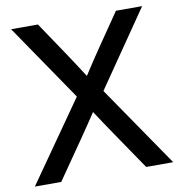

<svg xmlns="http://www.w3.org/2000/svg" viewBox="-81 -803 826 878"><g transform="rotate(-10 331.5 -364.0)"><path d="M10.3 0 271 -372.1 28.3 -727.5H152.8L251 -581.5Q272 -550.3 292.2 -519.3Q312.5 -488.3 332.5 -457Q352.5 -488.3 373 -519.3Q393.6 -550.3 415 -581.5L515.1 -727.5H636.7L395 -376L652.8 0H527.3L407.2 -176.3Q387.7 -204.6 368.9 -232.9Q350.1 -261.2 331.5 -289.6Q312.5 -261.2 293.5 -232.9Q274.4 -204.6 254.9 -176.3L132.8 0Z"/></g></svg>

Font: Inter Display Medium
Style: Regular
Weight: 500
Designer: Rasmus Andersson
Foundry: rsms
Version: Version 4.001;git-9221beed3